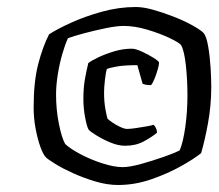

<svg xmlns="http://www.w3.org/2000/svg" viewBox="-20 -749 625 548"><path d="M317 -221Q286 -221 252.5 -231Q219 -241 189 -254.5Q159 -268 138 -281Q117 -294 111 -300Q103 -308 95 -330.5Q87 -353 81.5 -382.5Q76 -412 76 -442Q76 -516 89 -566Q102 -616 120 -651Q143 -666 182.5 -684Q222 -702 270.5 -715.5Q319 -729 368 -729Q389 -729 417.5 -721Q446 -713 475.5 -701.5Q505 -690 528.5 -677Q552 -664 561 -655Q569 -646 574 -617.5Q579 -589 581 -556.5Q583 -524 583 -501Q583 -448 573.5 -396.5Q564 -345 554 -312Q536 -297 498 -275.5Q460 -254 412.5 -237.5Q365 -221 317 -221ZM330 -272Q350 -272 382.5 -281Q415 -290 446.5 -301Q478 -312 493 -320Q503 -344 509 -387.5Q515 -431 515 -477Q515 -521 510.5 -562.5Q506 -604 497 -620Q492 -627 465 -640Q438 -653 401.5 -664Q365 -675 333 -675Q313 -675 281.5 -668.5Q250 -662 220 -654Q190 -646 174 -640Q166 -623 158 -595.5Q150 -568 145 -537Q140 -506 140 -479Q140 -436 148 -396Q156 -356 166 -338Q181 -324 210.5 -308.5Q240 -293 273 -282.5Q306 -272 330 -272ZM337 -333Q317 -333 294.5 -342.5Q272 -352 254.5 -363Q237 -374 233 -379Q228 -387 223 -413.5Q218 -440 218 -466Q218 -498 222 -521Q226 -544 232 -569Q241 -576 261 -585.5Q281 -595 306 -602.5Q331 -610 356 -610Q367 -610 385.5 -601.5Q404 -593 419 -583.5Q434 -574 434 -570Q434 -564 430 -550Q426 -536 420.5 -523Q415 -510 411 -506Q396 -506 387 -510L372 -563Q334 -563 312.5 -559Q291 -555 285 -552Q282 -543 279.5 -521Q277 -499 277 -485Q277 -458 281 -436.5Q285 -415 287 -410Q290 -407 300 -400Q310 -393 322.5 -387Q335 -381 343 -381Q352 -381 368.5 -383.5Q385 -386 399.5 -388.5Q414 -391 418 -393Q421 -391 424.5 -384.5Q428 -378 428 -370Q412 -357 389.5 -345Q367 -333 337 -333Z"/></svg>

Font: Texturina SemiBold
Style: Italic
Weight: 600
Italic angle: -11°
Designer: Guillermo Torres Carreño
Foundry: Omnibus-Type
Version: Version 1.002; ttfautohint (v1.8.3)